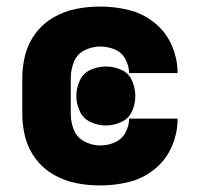

<svg xmlns="http://www.w3.org/2000/svg" viewBox="-20 -558 616 586"><path d="M286 8Q330 8 373 -2.5Q416 -13 451 -41Q486 -69 504 -110Q522 -151 522 -195V-196H374V-195Q374 -173 362.5 -152.5Q351 -132 329.5 -123Q308 -114 286 -114Q261 -114 238 -126Q215 -138 205.5 -161.5Q196 -185 196 -210V-320Q196 -345 205.5 -369Q215 -393 238 -404.5Q261 -416 286 -416Q308 -416 329.5 -407.5Q351 -399 362.5 -378Q374 -357 374 -335H522Q522 -379 504 -420Q486 -461 451 -489Q416 -517 373 -527.5Q330 -538 286 -538Q249 -538 213 -531Q177 -524 144.5 -505.5Q112 -487 89.5 -457.5Q67 -428 57.5 -392.5Q48 -357 48 -320V-210Q48 -173 57.5 -137.5Q67 -102 89.5 -72.5Q112 -43 144.5 -24.5Q177 -6 213 1Q249 8 286 8ZM303 -175Q327 -175 350 -185.5Q373 -196 383 -218.5Q393 -241 393 -265Q393 -289 383 -312Q373 -335 350 -345Q327 -355 303 -355Q279 -355 256.5 -345Q234 -335 223.5 -312Q213 -289 213 -265Q213 -241 223.5 -218.5Q234 -196 256.5 -185.5Q279 -175 303 -175Z"/></svg>

Font: Iosevka Sparkle Heavy
Style: Regular
Weight: 900
Designer: Belleve Invis
Foundry: Belleve Invis
Version: Version 4.5.0; ttfautohint (v1.8.3)